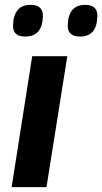

<svg xmlns="http://www.w3.org/2000/svg" viewBox="-20 -773 422 793"><path d="M172 0H28L113 -541H258ZM311 -622Q257 -622 260 -671Q263 -753 332 -753Q385 -753 382 -703Q379 -622 311 -622ZM84 -622Q31 -622 34 -670Q35 -710 53 -731.5Q71 -753 106 -753Q160 -753 157 -703Q154 -622 84 -622Z"/></svg>

Font: Georama Extended SemiBold
Style: Italic
Weight: 600
Width: 7
Italic angle: -9°
Designer: Jean-Baptiste Levee
Foundry: Production Type
Version: Version 1.000